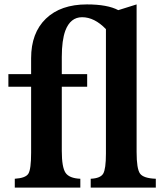

<svg xmlns="http://www.w3.org/2000/svg" viewBox="-20 -850 747 870"><path d="M599 -830V-161Q599 -85 614.5 -63.5Q630 -42 686 -40V0H391V-40Q435 -42 447.5 -63Q460 -84 460 -154V-718Q408 -772 352 -772Q299 -772 276 -711Q260 -667 260 -592V-514H375V-457H260V-166Q260 -92 277 -67Q294 -42 344 -40V0H47V-40Q96 -43 108.5 -63Q121 -83 121 -158V-457H18V-514H121V-586Q121 -701 188 -765.5Q255 -830 374 -830Q467 -830 516 -804Z"/></svg>

Font: Libre Baskerville
Style: Bold
Weight: 700
Designer: Pablo Impallari, Rodrigo Fuenzalida
Foundry: Pablo Impallari, Rodrigo Fuenzalida
Version: Version 1.000